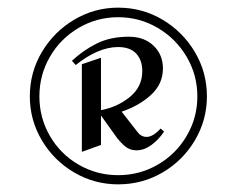

<svg xmlns="http://www.w3.org/2000/svg" viewBox="-20 -598 618 502"><path d="M521 -346Q521 -284 489.5 -231Q458 -178 405 -147Q352 -116 289 -116Q227 -116 174 -147Q121 -178 89.5 -231Q58 -284 58 -346Q58 -409 89.5 -462Q121 -515 174 -546.5Q227 -578 289 -578Q352 -578 405 -546.5Q458 -515 489.5 -462Q521 -409 521 -346ZM496 -346Q496 -402 468 -449.5Q440 -497 392.5 -525Q345 -553 289 -553Q233 -553 185.5 -525Q138 -497 110.5 -449.5Q83 -402 83 -346Q83 -290 110.5 -242.5Q138 -195 185.5 -167.5Q233 -140 289 -140Q345 -140 392.5 -167.5Q440 -195 468 -242.5Q496 -290 496 -346ZM400 -262 409 -254Q395 -233 376 -219Q357 -205 337 -205Q323 -205 312.5 -211.5Q302 -218 287 -236L244 -296V-219L194 -201V-430L244 -447V-310Q287 -318 319.5 -344.5Q352 -371 352 -412Q352 -441 336 -458Q320 -475 289 -475Q237 -475 178 -428L168 -439Q198 -467 233.5 -484.5Q269 -502 317 -502Q357 -502 381.5 -478.5Q406 -455 406 -419Q406 -379 375.5 -350.5Q345 -322 298 -306L341 -251Q350 -240 363 -240Q380 -240 400 -262Z"/></svg>

Font: Amita
Style: Bold
Weight: 700
Designer: Eduardo Rodriguez Tunni, Modular Infotech, Brian J. Bonislawsky
Foundry: Eduardo Rodriguez Tunni, Modular Infotech, Brian J. Bonislawsky
Version: Version 1.003